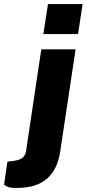

<svg xmlns="http://www.w3.org/2000/svg" viewBox="-91 -760 427 946"><path d="M-8 166Q-46.5 166 -58.8 158Q-71 150 -71 150L-54.5 36.5L-19 32Q10.5 27 22.5 15.2Q34.5 3.5 37.5 -16.5L112.5 -517H281.5L206 -16Q193 74.5 140.8 120.2Q88.5 166 -8 166ZM122.5 -592 145.5 -740H316L293.5 -592Z"/></svg>

Font: Public Sans Thin ExtraBold
Style: Italic
Weight: 800
Italic angle: -8°
Version: Version 2.001